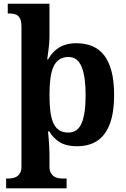

<svg xmlns="http://www.w3.org/2000/svg" viewBox="-20 -780 685 1040"><path d="M24.9 187Q35.6 187 48.3 184.8Q61 182.6 71.5 175.8Q82 168.9 89.1 156.2Q96.2 143.6 96.2 122.1V-637.2Q96.2 -660.2 91.1 -673.8Q85.9 -687.5 76.9 -694.8Q67.9 -702.1 55.4 -704.6Q43 -707 28.8 -707H22V-759.8H248V-576.2Q248 -562 246.1 -541.7Q244.1 -521.5 241.7 -502.9Q239.3 -481 235.8 -458H240.2Q251 -477.5 265.4 -493.7Q279.8 -509.8 298.6 -521.5Q317.4 -533.2 340.8 -539.6Q364.3 -545.9 393.1 -545.9Q442.9 -545.9 481.2 -529.5Q519.5 -513.2 545.4 -478.8Q571.3 -444.3 584.7 -391.6Q598.1 -338.9 598.1 -266.1Q598.1 -193.8 585 -141.4Q571.8 -88.9 546.1 -54.7Q520.5 -20.5 483.2 -4.2Q445.8 12.2 397 12.2Q339.8 12.2 304.2 -9.5Q268.6 -31.2 247.1 -67.9H240.2Q242.2 -44.9 244.1 -22.9Q245.6 -4.4 246.8 16.6Q248 37.6 248 53.2V122.1Q248 143.6 255.1 156.2Q262.2 168.9 272.7 175.8Q283.2 182.6 295.7 184.8Q308.1 187 318.8 187H340.8V240.2H13.2V187ZM350.1 -62Q400.4 -62 422.1 -112.5Q443.8 -163.1 443.8 -265.1Q443.8 -364.7 422.1 -418Q400.4 -471.2 351.1 -471.2Q320.8 -471.2 301 -457.8Q281.2 -444.3 269.5 -418.2Q257.8 -392.1 252.9 -353.8Q248 -315.4 248 -266.1Q248 -214.4 252.9 -176Q257.8 -137.7 269.5 -112.3Q281.2 -86.9 300.8 -74.5Q320.3 -62 350.1 -62Z"/></svg>

Font: Droids
Style: b
Weight: 700
Foundry: Ascender Corporation
Version: Version 1.00 build 113